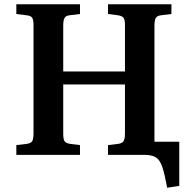

<svg xmlns="http://www.w3.org/2000/svg" viewBox="-20 -730 899 905"><path d="M768 155Q756 90 745 57Q734 24 715 12Q696 0 661 0H489V-46L538 -52Q556 -55 562.5 -65Q569 -75 569 -104V-332H278V-100Q278 -73 284.5 -64Q291 -55 310 -52L357 -46V0H57V-46L107 -52Q126 -55 132 -65Q138 -75 138 -104V-611Q138 -637 131.5 -646.5Q125 -656 105 -658L57 -664V-710H357V-664L308 -658Q290 -656 284 -645Q278 -634 278 -607V-393H569V-611Q569 -636 562.5 -645.5Q556 -655 536 -658L489 -664V-710H788V-664L739 -658Q721 -656 714.5 -645.5Q708 -635 708 -608V-62H825V146Z"/></svg>

Font: Literata 36pt SemiBold
Style: Regular
Weight: 600
Designer: Latin by Veronika Burian and Jose Scaglione. Greek by Irene Vlachou. Cyrillic by Vera Evstafieva.
Foundry: TypeTogether
Version: Version 3.002